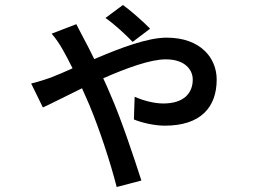

<svg xmlns="http://www.w3.org/2000/svg" viewBox="-20 -667 1040 770"><path d="M512 -499 582 -552C555 -580 500 -628 473 -647L403 -595C440 -569 482 -530 512 -499ZM286 -570 187 -532C204 -513 221 -487 231 -469C242 -450 256 -423 271 -393C240 -379 210 -366 184 -356C170 -351 138 -340 105 -332L152 -236C183 -250 241 -280 309 -313C319 -291 329 -268 338 -247C379 -149 423 -15 448 83L547 57C519 -30 466 -190 424 -285C416 -305 405 -329 394 -353C487 -394 583 -429 645 -429C723 -429 753 -386 753 -348C753 -295 719 -252 635 -252C598 -252 553 -264 520 -279L517 -188C545 -176 597 -163 641 -163C784 -163 849 -236 849 -348C849 -433 786 -516 648 -516C571 -516 461 -474 358 -430C341 -465 325 -496 313 -518C306 -532 295 -553 286 -570Z"/></svg>

Font: Source Han Sans JP Medium
Style: Regular
Weight: 500
Designer: Ryoko NISHIZUKA 西塚涼子 (kana, bopomofo & ideographs); Paul D. Hunt (Latin, Greek & Cyrillic); Sandoll Communications 산돌커뮤니
Foundry: Adobe
Version: Version 2.002;hotconv 1.0.116;makeotfexe 2.5.65601